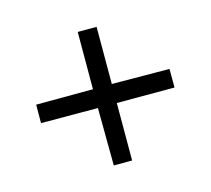

<svg xmlns="http://www.w3.org/2000/svg" viewBox="-90 -710 781 712"><g transform="rotate(30 300.0 -353.5)"><path d="M248 -353 92.8 -508.8 144 -560.1 298.8 -404.8 456.1 -560.1 506.8 -509.8 350.1 -353 505.9 -196.8 456.1 -147 298.8 -301.8 144 -147.9 94.2 -198.2Z"/></g></svg>

Font: Droid Sans Mono
Style: Regular
Weight: 400
Monospace: yes
Version: Version 1.00 build 112